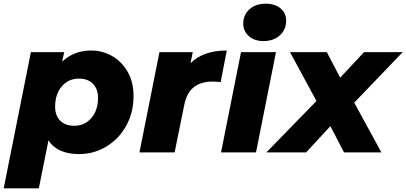

<svg xmlns="http://www.w3.org/2000/svg" viewBox="-52 -824 2197 1038"><path d="M670 -305Q670 -216 630.5 -144.5Q591 -73 523.5 -32Q456 9 376 9Q258 9 210 -65L158 194H-32L115 -542H295L284 -491Q349 -551 441 -551Q501 -551 553.5 -521.5Q606 -492 638 -436Q670 -380 670 -305ZM478 -295Q478 -343 450.5 -371Q423 -399 375 -399Q318 -399 282 -357Q246 -315 246 -247Q246 -199 273.5 -171.5Q301 -144 349 -144Q406 -144 442 -186Q478 -228 478 -295Z M1174 -551 1141 -380Q1116 -383 1098 -383Q1034 -383 995.5 -352.5Q957 -322 944 -256L892 0H702L810 -542H990L978 -482Q1046 -551 1174 -551Z M1251 -542H1440L1332 0H1143ZM1263 -696Q1263 -743 1296.5 -773.5Q1330 -804 1385 -804Q1435 -804 1465 -778.5Q1495 -753 1495 -713Q1495 -664 1461 -633Q1427 -602 1372 -602Q1323 -602 1293 -629Q1263 -656 1263 -696Z M1863 -269 2010 0H1808L1734 -142L1603 0H1388L1659 -278L1516 -542H1715L1787 -404L1916 -542H2125Z"/></svg>

Font: Montserrat Alternates ExtraBold
Style: Italic
Weight: 800
Italic angle: -11.3°
Designer: Julieta Ulanovsky
Foundry: Julieta Ulanovsky
Version: Version 7.200